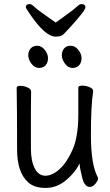

<svg xmlns="http://www.w3.org/2000/svg" viewBox="-20 -906 540 944"><path d="M253 -726Q203 -726 129 -834Q107 -866 107 -870Q107 -886 126 -886Q135 -886 149 -872.5Q163 -859 194 -837.5Q225 -816 254 -795Q282 -816 312.5 -837.5Q343 -859 357 -872.5Q371 -886 381 -886Q400 -886 400 -870Q400 -854 323 -770Q305 -751 293.5 -738.5Q282 -726 253 -726ZM336 -572Q315 -572 299.5 -593Q284 -614 284 -634Q284 -654 295 -667.5Q306 -681 328 -681Q349 -681 365 -661Q381 -641 381 -620Q381 -599 369.5 -585.5Q358 -572 336 -572ZM172 -572Q150 -572 134.5 -593Q119 -614 119 -634Q119 -654 130.5 -667.5Q142 -681 163 -681Q184 -681 200 -661Q216 -641 216 -620Q216 -599 204.5 -585.5Q193 -572 172 -572ZM118 -10Q64 -59 64 -171Q64 -368 62 -474Q62 -484 80 -484Q98 -484 115.5 -476Q133 -468 133 -456L132 -368V-175Q132 -116 150.5 -79Q169 -42 203 -42Q237 -42 273 -74.5Q309 -107 337 -170.5Q365 -234 365 -342V-475Q365 -485 384 -485Q403 -485 420.5 -477.5Q438 -470 438 -458Q427 -385 427 -241Q427 -96 461 -34Q462 -32 462 -26Q462 -19 449.5 -3Q437 13 421 13Q396 13 384.5 -31Q373 -75 371 -103Q352 -60 306 -21Q260 18 204 18Q148 18 118 -10Z"/></svg>

Font: Moon Stars Kai HW
Style: Regular
Weight: 400
Designer: GuiWonder
Version: Version 1.101